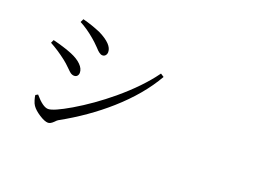

<svg xmlns="http://www.w3.org/2000/svg" viewBox="-99 -957 1697 1215"><g transform="rotate(20 750.0 -350.0)"><path d="M294.9 -3.9Q272.5 -3.9 235.4 -27.8Q198.2 -51.8 181.6 -76.2Q173.8 -86.9 167 -109.4Q161.1 -128.9 160.2 -141.6L175.8 -150.4Q230.5 -85.9 266.1 -85.9Q301.8 -85.9 410.2 -149.4Q529.3 -219.7 643.6 -314.5Q780.3 -428.7 861.3 -541L883.8 -526.4Q803.7 -385.7 656.2 -254.9Q521.5 -135.7 350.6 -41Q343.8 -37.1 332 -24.4Q311.5 -3.9 294.9 -3.9ZM348.6 -339.8Q335.9 -339.8 323.2 -348.6Q315.4 -354.5 298.8 -371.1Q271.5 -398.4 252 -413.1Q195.3 -457 140.6 -486.3L150.4 -507.8Q225.6 -489.3 281.2 -466.8Q326.2 -448.2 351.6 -422.9Q377 -397.5 377 -370.1Q377 -357.4 369.6 -348.6Q362.3 -339.8 348.6 -339.8ZM472.7 -522.5Q461.9 -522.5 449.2 -532.2Q440.4 -538.1 422.9 -557.6Q394.5 -586.9 374 -603.5Q322.3 -647.5 271.5 -673.8L282.2 -696.3Q343.8 -680.7 405.3 -654.3Q501 -606.4 501 -554.7Q501 -541 493.2 -531.7Q485.4 -522.5 472.7 -522.5Z"/></g></svg>

Font: Bpmf Zihi Box R
Style: R
Weight: 400
Foundry: But Ko
Version: Version 1.320